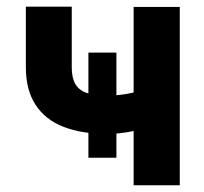

<svg xmlns="http://www.w3.org/2000/svg" viewBox="-20 -551 608 571"><path d="M326.2 -82H242.9V-394.5H326.2ZM514.6 0H377.4V-530.3H514.6ZM299.6 -152.7Q223.1 -152.7 168.8 -173.9Q114.6 -195 85.7 -239.3Q56.9 -283.5 56.9 -350.8V-531.1H193.4V-350.8Q193.4 -319.5 204.1 -301.1Q214.8 -282.8 237.4 -274.8Q259.9 -266.8 299.6 -266.8Q335.3 -266.8 369.7 -274.2Q404.1 -281.6 447.7 -296.6V-182.9Q420.4 -170.3 378.3 -161.5Q336.2 -152.7 299.6 -152.7Z"/></svg>

Font: WEMIX Pretendard Variable
Style: Regular
Weight: 400
Designer: Base glyphs from Inter by Rasmus Andersson; Hangeul glyphs from Noto Sans CJK(Source Han Sans) by Jang Soo-young and Kan
Foundry: Kil Hyung-jin
Version: Version 1.000;Glyphs 3.2 (3208)